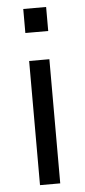

<svg xmlns="http://www.w3.org/2000/svg" viewBox="-52 -748 344 778"><g transform="rotate(-5 119.5 -358.5)"><path d="M161 -505V0H78.7V-505ZM73.3 -717H166.3V-619.3H73.3Z"/></g></svg>

Font: 42dot Sans Light
Style: Regular
Weight: 300
Designer: 42dot
Version: Version 1.000